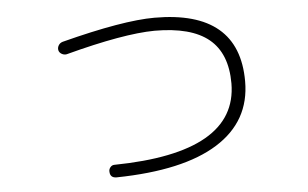

<svg xmlns="http://www.w3.org/2000/svg" viewBox="-44 -601 1088 679"><g transform="rotate(-5 500.0 -261.5)"><path d="M206.1 -435.5Q197.3 -433.6 188.5 -438.5Q179.7 -443.4 177.7 -452.1Q175.8 -460.9 180.7 -469.2Q185.5 -477.5 195.3 -480.5Q414.1 -537.1 526.4 -537.1Q826.2 -537.1 826.2 -285.2Q826.2 -143.6 703.6 -66.9Q581.1 9.8 343.8 13.7Q321.3 13.7 320.3 -7.8Q319.3 -16.6 325.2 -23.9Q331.1 -31.2 339.8 -31.2Q776.4 -37.1 777.3 -282.2Q777.3 -388.7 714.8 -439.9Q652.3 -491.2 522.5 -491.2Q412.1 -490.2 206.1 -435.5Z"/></g></svg>

Font: Rounded-X Mgen+ 1m light
Style: Regular
Weight: 200
Designer: [Source Han Sans]
Ryoko NISHIZUKA  (kana & ideographs); Paul D. Hunt (Latin, Greek & Cyrillic); Wenlong ZHANG  (bopomofo
Version: Version 1.059.20150602